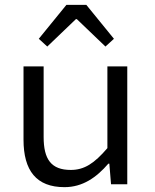

<svg xmlns="http://www.w3.org/2000/svg" viewBox="-20 -760 640 792"><path d="M246 12C321 12 378 -28 427 -85H431L438 0H505V-486H423V-149C369 -86 328 -59 272 -59C191 -59 160 -103 160 -195V-486H77V-184C77 -56 130 12 246 12ZM175 -568 293 -681H297L415 -568L450 -600L336 -740H254L140 -600Z"/></svg>

Font: Hasklig
Style: Regular
Weight: 400
Monospace: yes
Designer: Paul D. Hunt, Teo Tuominen
Foundry: Adobe Systems Incorporated
Version: Version 2.030;PS 1.0;hotconv 16.6.51;makeotf.lib2.5.65220